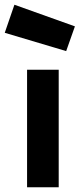

<svg xmlns="http://www.w3.org/2000/svg" viewBox="-48 -795 338 815"><path d="M66.9 0V-499H201.2V0ZM13.2 -774.9 270 -683.1 232.9 -578.1 -27.8 -655.8Z"/></svg>

Font: TitilliumText25L
Style: 999 wt
Weight: 900
Designer: Accademia di Belle Arti di Urbino and others
Foundry: Accademia di Belle Arti di Urbino and others.
Version: Version 25.000